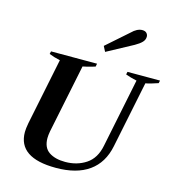

<svg xmlns="http://www.w3.org/2000/svg" viewBox="-139 -1098 1118 1225"><g transform="rotate(15 420.5 -486.0)"><path d="M437 -821 580 -947Q615 -982 649 -982Q668 -982 677.5 -972Q687 -962 687 -948Q687 -928 672 -912Q657 -896 627 -879L455 -786ZM93 -160Q93 -182 100 -220L190 -660Q148 -669 117 -682L121 -700H425L421 -680Q403 -674 363 -664Q357 -663 340 -659L247 -206Q242 -178 242 -160Q242 -97 282.5 -69.5Q323 -42 390 -42Q468 -42 527 -81Q586 -120 603 -206L696 -661Q654 -670 622 -682L626 -700H841L837 -682Q782 -663 755 -659L665 -220Q642 -106 560.5 -48Q479 10 342 10Q93 10 93 -160Z"/></g></svg>

Font: Trirong
Style: Bold Italic
Weight: 700
Italic angle: -12°
Designer: Katatrad Team
Foundry: CadsonDemak
Version: Version 1.001